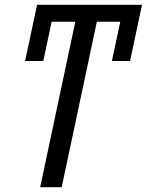

<svg xmlns="http://www.w3.org/2000/svg" viewBox="-20 -783 614 803"><path d="M148 0 295 -692H196L161 -528H85L135 -763H574L524 -528H448L483 -692H385L238 0Z"/></svg>

Font: Manna Sans
Style: Italic
Weight: 400
Italic angle: -12°
Designer: Monotype Design Team
Foundry: Monotype Imaging Inc.
Version: Version 2.001.1; ttfautohint (v1.8.2)